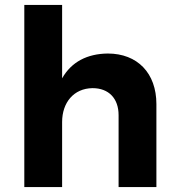

<svg xmlns="http://www.w3.org/2000/svg" viewBox="-20 -762 715 782"><path d="M419 -544C335 -543 271 -510 233 -443V-742H79V0H233V-265C233 -344 280 -402 357 -403C423 -403 463 -361 463 -293V0H617V-338C617 -464 540 -544 419 -544Z"/></svg>

Font: Juman SemiBold
Style: Regular
Weight: 600
Designer: Bandar Raffah (Arabic) Julieta Ulanovsky (Latin)
Foundry: Caramella
Version: Version 5.022;PS 005.022;hotconv 1.0.88;makeotf.lib2.5.64775